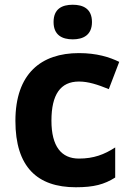

<svg xmlns="http://www.w3.org/2000/svg" viewBox="-20 -831 554 810"><path d="M287 -811C242 -811 206 -794 206 -738C206 -683 242 -665 287 -665C331 -665 368 -683 368 -738C368 -794 331 -811 287 -811ZM300 -41C376 -41 420 -53 466 -82V-209C420 -179 375 -162 313 -162C239 -162 197 -213 197 -322C197 -432 235 -487 313 -487C353 -487 392 -474 439 -455L483 -570C442 -590 388 -607 313 -607C154 -607 45 -521 45 -321C45 -127 137 -41 300 -41Z"/></svg>

Font: Noto Sans Tamil UI
Style: Bold
Weight: 700
Designer: Jelle Bosma - Monotype Design Team
Foundry: Monotype Imaging Inc.
Version: Version 2.004